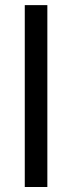

<svg xmlns="http://www.w3.org/2000/svg" viewBox="-20 -748 289 768"><path d="M169.4 -727.5V0H79.1V-727.5Z"/></svg>

Font: Inter 24pt
Style: Regular
Weight: 400
Designer: Rasmus Andersson
Foundry: rsms
Version: Version 4.001;git-66647c0bb